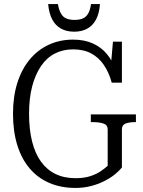

<svg xmlns="http://www.w3.org/2000/svg" viewBox="-20 -915 705 945"><path d="M580 -278V-91Q567 -74 544.5 -56Q522 -38 492 -23Q462 -8 426.5 1Q391 10 352 10Q280 10 223 -14.5Q166 -39 126 -86Q86 -133 65 -201Q44 -269 44 -355Q44 -440 65.5 -507.5Q87 -575 126.5 -622.5Q166 -670 220.5 -695Q275 -720 339 -720Q396 -720 437.5 -701Q479 -682 507 -648Q535 -614 549 -567L523 -562L536 -710H580V-508H530Q516 -559 491 -595.5Q466 -632 429 -652Q392 -672 339 -672Q290 -672 250 -651.5Q210 -631 182 -590Q154 -549 138.5 -490.5Q123 -432 123 -355Q123 -278 138 -218.5Q153 -159 182 -119Q211 -79 253.5 -58.5Q296 -38 352 -38Q394 -38 424.5 -48Q455 -58 476 -72.5Q497 -87 510 -99V-278Q510 -300 489 -307Q468 -314 437 -314H427V-352H649V-314H645Q617 -314 598.5 -307Q580 -300 580 -278ZM345 -759Q382 -759 409.5 -774Q437 -789 453 -819.5Q469 -850 472 -895H428Q424 -866 414 -848.5Q404 -831 387.5 -824Q371 -817 347 -817Q323 -817 306.5 -824Q290 -831 280 -848.5Q270 -866 265 -895H217Q221 -850 237 -819.5Q253 -789 280.5 -774Q308 -759 345 -759Z"/></svg>

Font: Roboto Serif 28pt Condensed Light
Style: Regular
Weight: 300
Width: 3
Designer: Greg Gazdowicz
Foundry: Commercial Type
Version: Version 1.008